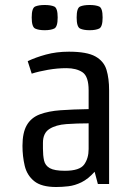

<svg xmlns="http://www.w3.org/2000/svg" viewBox="-20 -737 537 769"><path d="M372 0 359 -49Q333 -20 306.5 -7Q280 6 254 9Q228 12 205 12Q146 12 117 -11.5Q88 -35 79 -73Q70 -111 70 -153Q70 -206 87.5 -236Q105 -266 139.5 -279Q174 -292 223 -295.5Q272 -299 335 -300V-375Q335 -431 310.5 -447.5Q286 -464 246 -464Q210 -464 172.5 -457.5Q135 -451 107 -442L91 -492Q122 -507 164 -518.5Q206 -530 256 -530Q328 -530 362 -511Q396 -492 406.5 -457.5Q417 -423 417 -375V0ZM335 -140V-243Q288 -243 246 -240Q204 -237 178 -220.5Q152 -204 152 -165V-142Q152 -114 156.5 -94Q161 -74 179.5 -63.5Q198 -53 240 -53Q299 -53 317 -78Q335 -103 335 -140ZM159 -717Q183 -717 197 -711Q211 -705 211 -667Q211 -629 197 -622.5Q183 -616 159 -616Q135 -616 121 -622.5Q107 -629 107 -667Q107 -705 121 -711Q135 -717 159 -717ZM339 -717Q363 -717 377 -711Q391 -705 391 -667Q391 -629 377 -622.5Q363 -616 339 -616Q315 -616 301 -622.5Q287 -629 287 -667Q287 -705 301 -711Q315 -717 339 -717Z"/></svg>

Font: Strait
Style: Regular
Weight: 400
Designer: Eduardo Rodriguez Tunni
Foundry: Eduardo Rodriguez Tunni
Version: Version 1.002; ttfautohint (v1.8.4.7-5d5b);gftools[0.9.23]